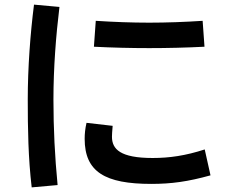

<svg xmlns="http://www.w3.org/2000/svg" viewBox="-20 -780 1040 830"><path d="M394 -690 386 -578C463 -574 549 -572 625 -572C701 -572 788 -574 864 -578L856 -690C780 -685 700 -682 625 -682C550 -682 471 -685 394 -690ZM100 -350C100 -223 102 -97 117 30L229 20C217 -104 211 -224 211 -350C211 -486 222 -627 237 -750L127 -760C111 -634 100 -487 100 -350ZM346 -180C346 -37 434 15 634 15C721 15 793 5 890 -22L865 -134C782 -107 712 -97 640 -97C500 -97 464 -135 464 -189C464 -198 465 -212 467 -236L354 -249C348 -223 346 -201 346 -180Z"/></svg>

Font: KT Kiyosuna Sans Bold
Style: Regular
Weight: 700
Designer: [Zen Kaku Gothic] Yoshimichi Ohira
Version: Version 1.010;Glyphs 3.1.2 (3151)